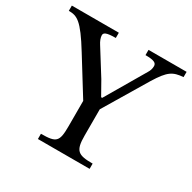

<svg xmlns="http://www.w3.org/2000/svg" viewBox="-153 -805 952 952"><g transform="rotate(30 323.5 -328.5)"><path d="M652 -657H434V-627C485 -627 498 -618 498 -600C498 -585 493 -572 486 -561L354 -336H348L304 -414L214 -558C204 -573 197 -591 197 -604C197 -618 208 -627 264 -627V-657H-5V-627C42 -627 70 -616 153 -481L280 -276V-131C280 -42 268 -30 180 -30V0H476V-30C392 -30 372 -43 372 -131V-281L520 -528C570 -609 593 -622 652 -627Z"/></g></svg>

Font: STIX Two Math
Style: Regular
Weight: 400
Designer: Ross Mills, John Hudson & Paul Hanslow, Tiro Typeworks Ltd; with portions MicroPress Inc., with additions and correction
Foundry: Tiro Typeworks Ltd
Version: Version 2.02 b142